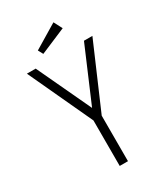

<svg xmlns="http://www.w3.org/2000/svg" viewBox="-192 -862 822 947"><g transform="rotate(-30 219.0 -388.5)"><path d="M202 0V-259L33 -623H83L227 -316L358 -623H406L249 -259V0ZM152 -667 137 -695 273 -777 298 -729Z"/></g></svg>

Font: Inconsolata SemiCondensed Light
Style: Regular
Weight: 300
Width: 4
Monospace: yes
Designer: Raph Levien, Cyreal, Brenton Simpson
Foundry: Raph Levien, Cyreal, Google
Version: Version 3.100; ttfautohint (v1.8.4.7-5d5b)